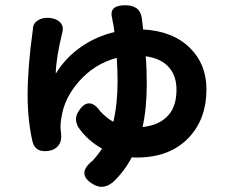

<svg xmlns="http://www.w3.org/2000/svg" viewBox="-20 -643 859 730"><path d="M335 58Q268 19 332 -32Q354 -56 368 -78Q312 -109 278 -159Q259 -192 280 -222Q299 -251 320 -250Q341 -249 361 -220Q386 -193 411 -180Q427 -248 427 -334Q427 -380 424 -423Q338 -400 279 -332Q225 -270 214 -199Q210 -180 210 -161Q210 -157 211 -146Q212 -140 212 -137Q216 -109 203 -91Q190 -73 163 -69Q115 -63 104 -103Q85 -185 85 -281Q85 -388 105 -531Q105 -532 105 -533Q106 -555 125 -566Q142 -577 167 -575Q193 -573 208 -559Q223 -544 217 -520Q193 -422 192 -363Q230 -425 290 -466Q347 -505 415 -521Q413 -543 407 -569Q407 -570 407 -571Q392 -621 451 -623Q512 -625 519 -575Q520 -568 522 -551Q523 -538 524 -531Q637 -525 702 -461Q765 -399 765 -303Q765 -192 699 -121Q627 -44 500 -44Q487 -44 481 -45Q452 10 409 50Q372 80 335 58ZM522 -160Q588 -167 621 -206Q651 -240 651 -302Q651 -353 624 -385Q594 -421 534 -429Q538 -384 538 -324Q538 -231 522 -160Z"/></svg>

Font: GenSenRounded JP B
Style: Regular
Weight: 700
Version: Version 1.501;PS 1;hotconv 16.6.51;makeotf.lib2.5.65220